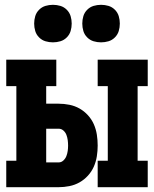

<svg xmlns="http://www.w3.org/2000/svg" viewBox="-20 -778 640 798"><path d="M386 0V-110H428V-420H386V-530H594V-420H552V-110H594V0ZM6 0V-110H48V-420H6V-530H214V-420H172V-347H224Q246 -347 268.5 -342.5Q291 -338 310.5 -327Q330 -316 345.5 -299Q361 -282 370 -261.5Q379 -241 382.5 -218.5Q386 -196 386 -173Q386 -151 382.5 -128.5Q379 -106 370 -85.5Q361 -65 345.5 -48Q330 -31 310.5 -20Q291 -9 268.5 -4.5Q246 0 224 0ZM224 -103Q235 -103 243.5 -111Q252 -119 256 -129.5Q260 -140 261.5 -151Q263 -162 263 -173Q263 -184 261.5 -195.5Q260 -207 256 -217.5Q252 -228 243.5 -235.5Q235 -243 224 -243H172V-103ZM400 -602Q384 -602 369 -606.5Q354 -611 342.5 -622.5Q331 -634 326.5 -649Q322 -664 322 -680Q322 -696 326.5 -711Q331 -726 342.5 -737.5Q354 -749 369 -753.5Q384 -758 400 -758Q416 -758 431 -753.5Q446 -749 457.5 -737.5Q469 -726 473.5 -711Q478 -696 478 -680Q478 -664 473.5 -649Q469 -634 457.5 -622.5Q446 -611 431 -606.5Q416 -602 400 -602ZM200 -602Q184 -602 169 -606.5Q154 -611 142.5 -622.5Q131 -634 126.5 -649Q122 -664 122 -680Q122 -696 126.5 -711Q131 -726 142.5 -737.5Q154 -749 169 -753.5Q184 -758 200 -758Q216 -758 231 -753.5Q246 -749 257.5 -737.5Q269 -726 273.5 -711Q278 -696 278 -680Q278 -664 273.5 -649Q269 -634 257.5 -622.5Q246 -611 231 -606.5Q216 -602 200 -602Z"/></svg>

Font: Iosevka Slab XBdEx
Style: Regular
Weight: 800
Width: 7
Monospace: yes
Designer: Belleve Invis
Foundry: Belleve Invis
Version: Version 11.1.0; ttfautohint (v1.8.3)